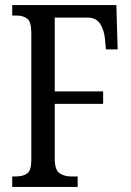

<svg xmlns="http://www.w3.org/2000/svg" viewBox="-20 -734 514 754"><path d="M28 0V-41H41Q71 -41 87 -53Q103 -65 103 -107V-606Q103 -648 87 -660.5Q71 -673 45 -673H28V-714H437L442 -540H396L392 -583Q389 -615 373.5 -640Q358 -665 323 -665H195V-375H385V-326H195V-111Q195 -68 213 -54.5Q231 -41 261 -41H285V0Z"/></svg>

Font: Noto Serif Myanmar ExtraCondensed
Style: Regular
Weight: 400
Width: 2
Designer: Ben Mitchell and the Monotype Design Team
Foundry: Monotype Imaging Inc.
Version: Version 2.106; ttfautohint (v1.8.4.7-5d5b)